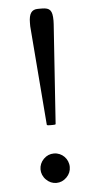

<svg xmlns="http://www.w3.org/2000/svg" viewBox="-50 -703 375 736"><g transform="rotate(-5 137.0 -335.5)"><path d="M179.7 -607.9C179.7 -613.3 180.2 -616.2 180.2 -621.6C180.2 -661.1 170.4 -670.9 141.1 -671.4H124.5C100.6 -671.4 89.4 -656.7 89.4 -620.1V-607.4L119.6 -227.5C119.6 -225.1 119.1 -223.1 131.8 -223.1H141.6C155.3 -223.1 153.8 -225.1 153.8 -227.1ZM137.2 -113.8C122.1 -113.8 108.9 -108.4 97.7 -97.2C75.2 -74.7 75.2 -40 97.7 -17.6C108.9 -6.3 122.1 -0.5 137.2 -0.5C152.3 -0.5 165.5 -6.3 176.8 -17.6C188 -28.8 193.4 -42 193.4 -57.1C193.4 -88.4 168.5 -113.8 137.2 -113.8Z"/></g></svg>

Font: Sahel Light
Style: Regular
Weight: 300
Foundry: Saber Rastikerdar (saber.rastikerdar@gmail.com)
Version: Version 3.4.0